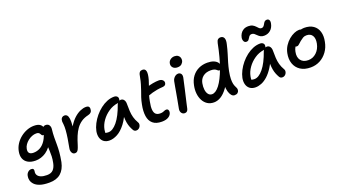

<svg xmlns="http://www.w3.org/2000/svg" viewBox="-71 -1509 4481 2503"><g transform="rotate(-20 2169.5 -257.0)"><path d="M286 258Q205 258 155.5 241Q106 224 80.5 196Q55 168 48 137.5Q41 107 47 81Q52 50 73 30.5Q94 11 120 11Q142 11 149 22.5Q156 34 153 51Q146 81 159.5 105Q173 129 205.5 142Q238 155 289 155Q346 155 375.5 124Q405 93 417 35Q427 -14 428.5 -54Q430 -94 428 -130.5Q426 -167 424.5 -203.5Q423 -240 427 -282L473 -270Q453 -217 424 -180Q395 -143 361 -119.5Q327 -96 290 -84.5Q253 -73 216 -73Q153 -73 111 -96.5Q69 -120 52.5 -163Q36 -206 48 -265Q58 -316 87 -360.5Q116 -405 157.5 -438Q199 -471 247.5 -489.5Q296 -508 344 -508Q396 -508 423 -491.5Q450 -475 458 -449.5Q466 -424 460 -396Q457 -379 445 -365Q433 -351 422 -351Q408 -351 401.5 -359Q395 -367 390 -377.5Q385 -388 374 -396Q363 -404 340 -404Q310 -404 280 -392Q250 -380 224 -359.5Q198 -339 180 -313Q162 -287 157 -260Q148 -221 164.5 -200Q181 -179 224 -179Q273 -179 316.5 -203Q360 -227 393.5 -279.5Q427 -332 444 -416Q449 -441 459.5 -453Q470 -465 492 -465Q527 -465 541.5 -441Q556 -417 552 -388Q545 -326 544.5 -275Q544 -224 544.5 -175.5Q545 -127 540.5 -71Q536 -15 522 60Q501 158 443 208Q385 258 286 258Z M728 12Q711 12 699 0.5Q687 -11 681.5 -31Q676 -51 681 -74Q694 -141 703.5 -201Q713 -261 716.5 -311Q720 -361 716 -395Q712 -419 712 -431.5Q712 -444 715 -458Q719 -476 732.5 -487Q746 -498 765 -498Q787 -498 801 -483Q815 -468 820 -432Q825 -396 819 -332Q813 -268 795 -172L754 -182Q783 -269 821 -331Q859 -393 901.5 -431.5Q944 -470 987 -488.5Q1030 -507 1066 -507Q1101 -507 1110 -488.5Q1119 -470 1113 -444Q1111 -429 1098 -415.5Q1085 -402 1059 -396Q1001 -383 959.5 -354.5Q918 -326 888.5 -284.5Q859 -243 837.5 -190.5Q816 -138 798 -77Q787 -42 777.5 -22.5Q768 -3 756.5 4.5Q745 12 728 12Z M1210 10Q1163 10 1132.5 -12.5Q1102 -35 1090.5 -74Q1079 -113 1088 -163Q1098 -212 1123.5 -261.5Q1149 -311 1185.5 -355Q1222 -399 1266.5 -433.5Q1311 -468 1359.5 -487.5Q1408 -507 1457 -507Q1484 -507 1500 -491Q1516 -475 1509 -444Q1507 -431 1497.5 -422Q1488 -413 1472 -411Q1403 -401 1344.5 -361Q1286 -321 1246.5 -265.5Q1207 -210 1195 -149Q1190 -124 1189.5 -103.5Q1189 -83 1197 -51L1156 -131Q1175 -109 1190.5 -102.5Q1206 -96 1232 -96Q1292 -96 1355 -172.5Q1418 -249 1469 -395Q1477 -416 1492.5 -427.5Q1508 -439 1526 -439Q1554 -439 1569 -417.5Q1584 -396 1584 -366Q1584 -308 1586.5 -261Q1589 -214 1600.5 -172Q1612 -130 1638 -85Q1646 -74 1645.5 -58Q1645 -42 1637 -27Q1629 -12 1615 -2.5Q1601 7 1582 7Q1567 7 1557 0.5Q1547 -6 1541 -17Q1526 -43 1515 -70.5Q1504 -98 1497.5 -132.5Q1491 -167 1490 -213.5Q1489 -260 1494 -323L1536 -325Q1492 -199 1435.5 -125.5Q1379 -52 1320.5 -21Q1262 10 1210 10Z M1935 13Q1854 13 1810.5 -24.5Q1767 -62 1757 -129.5Q1747 -197 1765 -286Q1775 -339 1789 -380.5Q1803 -422 1817 -460Q1831 -498 1842 -538Q1856 -585 1860.5 -614.5Q1865 -644 1872 -669Q1877 -687 1889 -698.5Q1901 -710 1926 -710Q1963 -710 1971.5 -673Q1980 -636 1958 -557Q1947 -521 1936 -490.5Q1925 -460 1914.5 -430.5Q1904 -401 1894 -367.5Q1884 -334 1876 -291Q1861 -218 1865.5 -175.5Q1870 -133 1891.5 -114.5Q1913 -96 1950 -96Q1975 -96 1989 -101Q2003 -106 2014.5 -111Q2026 -116 2039 -116Q2058 -116 2066 -101Q2074 -86 2070 -67Q2063 -31 2028 -9Q1993 13 1935 13ZM1885 -363Q1851 -349 1836.5 -362Q1822 -375 1827 -399Q1831 -423 1845.5 -441.5Q1860 -460 1905 -475Q1946 -490 1993.5 -498.5Q2041 -507 2079 -507Q2112 -507 2131 -488.5Q2150 -470 2145 -445Q2142 -429 2131 -420Q2120 -411 2100 -409Q2054 -406 2018.5 -400Q1983 -394 1951 -385Q1919 -376 1885 -363Z M2253 11Q2233 11 2219 -0.5Q2205 -12 2199.5 -31Q2194 -50 2199 -71Q2213 -145 2222.5 -196.5Q2232 -248 2238.5 -286Q2245 -324 2251 -357.5Q2257 -391 2264 -428Q2268 -449 2280.5 -466.5Q2293 -484 2310 -494Q2327 -504 2345 -504Q2369 -504 2383.5 -486Q2398 -468 2392 -433Q2387 -412 2378.5 -372.5Q2370 -333 2359 -284.5Q2348 -236 2336.5 -187.5Q2325 -139 2316 -98.5Q2307 -58 2302 -35Q2298 -14 2285.5 -1.5Q2273 11 2253 11ZM2369 -583Q2327 -583 2305 -607.5Q2283 -632 2290 -667Q2296 -697 2321 -715Q2346 -733 2378 -733Q2407 -733 2425.5 -720Q2444 -707 2450.5 -687Q2457 -667 2453 -647Q2449 -624 2428.5 -603.5Q2408 -583 2369 -583Z M2660 9Q2608 9 2570.5 -15Q2533 -39 2510.5 -81Q2488 -123 2482 -176Q2476 -229 2488 -287Q2502 -360 2539.5 -409Q2577 -458 2631 -483Q2685 -508 2750 -508Q2801 -508 2837.5 -493.5Q2874 -479 2892 -453.5Q2910 -428 2903 -393Q2900 -378 2890.5 -368.5Q2881 -359 2870 -359Q2857 -359 2849.5 -365Q2842 -371 2832.5 -379Q2823 -387 2805.5 -393Q2788 -399 2757 -399Q2693 -399 2652 -367Q2611 -335 2600 -279Q2591 -231 2596 -190.5Q2601 -150 2620.5 -125Q2640 -100 2672 -100Q2723 -100 2776.5 -169.5Q2830 -239 2879.5 -373.5Q2929 -508 2967 -701Q2974 -735 2989 -747.5Q3004 -760 3021 -760Q3060 -760 3073.5 -731.5Q3087 -703 3074 -649Q3058 -578 3041 -524Q3024 -470 3009 -419.5Q2994 -369 2981 -307Q2969 -244 2968.5 -202.5Q2968 -161 2974 -135Q2980 -109 2988.5 -93Q2997 -77 3002 -64Q3007 -51 3005 -35Q3003 -14 2987 -0.5Q2971 13 2943 13Q2919 13 2900.5 -9Q2882 -31 2871.5 -69Q2861 -107 2861.5 -155.5Q2862 -204 2874 -257L2935 -271Q2894 -172 2848.5 -110Q2803 -48 2755.5 -19.5Q2708 9 2660 9Z M3236 10Q3189 10 3158.5 -12.5Q3128 -35 3116.5 -74Q3105 -113 3114 -163Q3124 -212 3149.5 -261.5Q3175 -311 3211.5 -355Q3248 -399 3292.5 -433.5Q3337 -468 3385.5 -487.5Q3434 -507 3483 -507Q3510 -507 3526 -491Q3542 -475 3535 -444Q3533 -431 3523.5 -422Q3514 -413 3498 -411Q3429 -401 3370.5 -361Q3312 -321 3272.5 -265.5Q3233 -210 3221 -149Q3216 -124 3215.5 -103.5Q3215 -83 3223 -51L3182 -131Q3201 -109 3216.5 -102.5Q3232 -96 3258 -96Q3318 -96 3381 -172.5Q3444 -249 3495 -395Q3503 -416 3518.5 -427.5Q3534 -439 3552 -439Q3580 -439 3595 -417.5Q3610 -396 3610 -366Q3610 -308 3612.5 -261Q3615 -214 3626.5 -172Q3638 -130 3664 -85Q3672 -74 3671.5 -58Q3671 -42 3663 -27Q3655 -12 3641 -2.5Q3627 7 3608 7Q3593 7 3583 0.5Q3573 -6 3567 -17Q3552 -43 3541 -70.5Q3530 -98 3523.5 -132.5Q3517 -167 3516 -213.5Q3515 -260 3520 -323L3562 -325Q3529 -230 3488.5 -166Q3448 -102 3404.5 -63Q3361 -24 3318 -7Q3275 10 3236 10ZM3326 -589Q3302 -589 3291 -611.5Q3280 -634 3285 -662Q3290 -689 3305.5 -714.5Q3321 -740 3348.5 -756Q3376 -772 3416 -772Q3452 -772 3474.5 -759.5Q3497 -747 3512 -730.5Q3527 -714 3540 -701.5Q3553 -689 3571 -689Q3586 -689 3596 -697Q3606 -705 3613 -717Q3620 -729 3627 -741Q3634 -753 3644.5 -761Q3655 -769 3672 -769Q3693 -769 3703.5 -752Q3714 -735 3707 -702Q3696 -647 3659 -615.5Q3622 -584 3570 -584Q3540 -584 3520.5 -595.5Q3501 -607 3486 -622.5Q3471 -638 3456.5 -649.5Q3442 -661 3422 -661Q3402 -661 3391.5 -650Q3381 -639 3373.5 -625Q3366 -611 3356 -600Q3346 -589 3326 -589Z M4001 12Q3915 12 3859 -25Q3803 -62 3781 -125.5Q3759 -189 3775 -268Q3786 -322 3814 -365Q3842 -408 3878.5 -438.5Q3915 -469 3953 -485Q3991 -501 4022 -501Q4035 -501 4045.5 -497Q4056 -493 4062 -485Q4068 -477 4065 -463Q4059 -437 4045 -417Q4031 -397 3996 -384Q3964 -370 3940.5 -351Q3917 -332 3902 -307Q3887 -282 3881 -249Q3866 -176 3899.5 -132Q3933 -88 4003 -88Q4067 -88 4116 -133.5Q4165 -179 4180 -254Q4193 -322 4168.5 -361.5Q4144 -401 4088 -401Q4059 -401 4039 -389Q4019 -377 3994 -357Q3976 -342 3965 -331Q3954 -320 3944.5 -314Q3935 -308 3921 -308Q3905 -308 3895 -320.5Q3885 -333 3891 -360Q3895 -384 3915.5 -409.5Q3936 -435 3965 -456Q3994 -477 4027 -490Q4060 -503 4092 -503Q4170 -503 4218.5 -469Q4267 -435 4284.5 -375.5Q4302 -316 4286 -240Q4272 -164 4230.5 -107Q4189 -50 4130 -19Q4071 12 4001 12Z"/></g></svg>

Font: Shantell Sans Medium
Style: Italic
Weight: 500
Italic angle: -11°
Designer: Stephen Nixon, Anya Danilova, Shantell Martin
Foundry: Arrow Type
Version: Version 1.011;[c5ecc13dd]